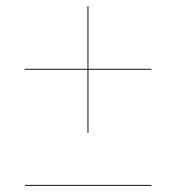

<svg xmlns="http://www.w3.org/2000/svg" viewBox="-20 -610 570 621"><path d="M263 -180.5V-590H266V-180.5ZM60.5 -9V-12H470V-9ZM60 -384.5V-387.5H469.5V-384.5Z"/></svg>

Font: Bodoni Moda 72pt
Style: Regular
Weight: 400
Designer: Owen Earl
Foundry: indestructible type
Version: Version 2.005